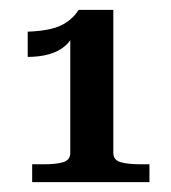

<svg xmlns="http://www.w3.org/2000/svg" viewBox="-20 -730 345 388"><path d="M209 -421Q209 -407 223 -402.5Q237 -398 266 -398H282V-362H45V-398H68Q95 -398 108.5 -402.5Q122 -407 122 -421V-663L132 -670Q126 -650 112.5 -638Q99 -626 79.5 -620.5Q60 -615 36 -615V-666Q63 -667 82.5 -671.5Q102 -676 116 -686Q130 -696 139 -710H209Z"/></svg>

Font: Roboto Serif 28pt Condensed Medium
Style: Regular
Weight: 500
Width: 3
Designer: Greg Gazdowicz
Foundry: Commercial Type
Version: Version 1.008